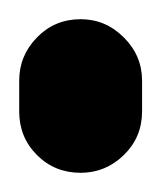

<svg xmlns="http://www.w3.org/2000/svg" viewBox="-20 -180 168 200"><path d="M0 -64H128V-96H0ZM64 -128Q37 -128 18.5 -109Q0 -90 0 -64Q0 -37 18.5 -18.5Q37 0 64 0Q90 0 109 -18.5Q128 -37 128 -64Q128 -90 109 -109Q90 -128 64 -128ZM64 -160Q37 -160 18.5 -141Q0 -122 0 -96Q0 -69 18.5 -50.5Q37 -32 64 -32Q90 -32 109 -50.5Q128 -69 128 -96Q128 -122 109 -141Q90 -160 64 -160Z"/></svg>

Font: Wavefont
Style: Bold
Weight: 700
Version: Version 3.004;gftools[0.9.33]